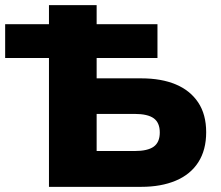

<svg xmlns="http://www.w3.org/2000/svg" viewBox="-36 -725 857 745"><path d="M154 0V-500H-16V-631H154V-705H339V-631H575V-500H339V-421H512Q590 -421 646 -397.5Q702 -374 733 -327.5Q764 -281 764 -212Q764 -143 733.5 -95.5Q703 -48 646 -24Q589 0 512 0ZM339 -139H486Q537 -139 560.5 -156Q584 -173 584 -211Q584 -249 560.5 -266Q537 -283 486 -283H339Z"/></svg>

Font: Nunito Sans 9pt Black
Style: Regular
Weight: 900
Version: Version 3.101;gftools[0.9.27]